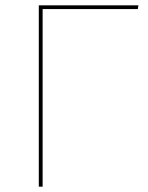

<svg xmlns="http://www.w3.org/2000/svg" viewBox="-20 -701 555 721"><path d="M499.7 -680.9H125.7V0H140.1V-666.9H497.6Z"/></svg>

Font: Fira Sans Hair
Style: Regular
Weight: 100
Designer: bBox Type GmbH & Carrois Corporate GbR & Edenspiekermann AG
Foundry: bBox Type GmbH & Carrois Corporate GbR & Edenspiekermann AG
Version: Version 4.300;PS 004.300;hotconv 1.0.88;makeotf.lib2.5.64775